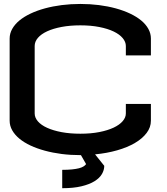

<svg xmlns="http://www.w3.org/2000/svg" viewBox="-20 -777 852 981"><path d="M390.6 -756.8Q439.9 -756.8 485.8 -751Q531.7 -745.1 571.8 -734.1Q611.8 -723.1 644.8 -707.5Q677.7 -691.9 701.4 -672.4Q725.1 -652.8 738 -629.4Q751 -606 751 -580.1V-494.1H623V-542Q623 -563 606.9 -582.3Q590.8 -601.6 560.8 -616Q530.8 -630.4 487.8 -638.9Q444.8 -647.5 390.6 -647.5Q337.9 -647.5 294.9 -639.4Q252 -631.3 221.2 -617.2Q190.4 -603 173.8 -583.7Q157.2 -564.5 157.2 -542V-197.3Q157.2 -175.8 173.8 -156.7Q190.4 -137.7 221.2 -123.8Q252 -109.9 294.9 -101.8Q337.9 -93.8 390.6 -93.8Q444.8 -93.8 487.8 -102.3Q530.8 -110.8 560.8 -125Q590.8 -139.2 606.9 -158Q623 -176.8 623 -197.3V-246.1H751V-160.2Q751 -126.5 729.2 -97.7Q707.5 -68.8 669.2 -46.4Q630.9 -23.9 578.6 -9Q526.4 5.9 465.8 11.7L512.7 70.3Q512.7 91.8 500.7 112.3Q488.8 132.8 462.9 148.9Q437 165 396.2 174.8Q355.5 184.6 297.9 184.6V90.8Q326.7 90.8 347.7 88.6Q368.7 86.4 383.1 82.8Q397.5 79.1 406.2 73.7Q415 68.4 419.9 61.5L393.6 15.6H390.6Q341.3 15.6 295.4 9.8Q249.5 3.9 209.2 -7.1Q168.9 -18.1 136 -33.4Q103 -48.8 79.3 -68.4Q55.7 -87.9 42.5 -111.1Q29.3 -134.3 29.3 -160.2V-580.1Q29.3 -606 42.5 -629.4Q55.7 -652.8 79.3 -672.4Q103 -691.9 136 -707.5Q168.9 -723.1 209.2 -734.1Q249.5 -745.1 295.4 -751Q341.3 -756.8 390.6 -756.8Z"/></svg>

Font: Revalia
Style: Regular
Weight: 400
Designer: Johan Kallas, Mihkel Virkus
Foundry: Johan Kallas, Mihkel Virkus
Version: Version 1.001